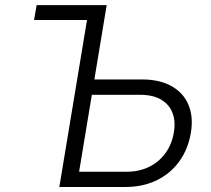

<svg xmlns="http://www.w3.org/2000/svg" viewBox="-20 -748 845 768"><path d="M116.2 -668 126.5 -727.5H349.1L339.4 -668ZM337.9 -430.2H547.9Q619.1 -430.2 666.5 -403.3Q713.9 -376.5 733.9 -328.6Q753.9 -280.8 743.7 -218.3Q732.9 -152.3 697.8 -103.3Q662.6 -54.2 607.2 -27.1Q551.8 0 480.5 0H217.3L337.9 -727.5H406.7L296.4 -61H486.3Q536.6 -61 576.4 -80.6Q616.2 -100.1 641.8 -135.5Q667.5 -170.9 675.3 -217.8Q683.1 -262.7 669.9 -296.6Q656.7 -330.6 624.3 -349.6Q591.8 -368.7 541.5 -368.7H327.6Z"/></svg>

Font: Inter 16pt Light
Style: Italic
Weight: 300
Italic angle: -9.3988°
Version: Version 4.001;git-66647c0bb